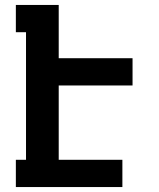

<svg xmlns="http://www.w3.org/2000/svg" viewBox="-20 -755 640 775"><path d="M44 0V-110H85V-625H44V-735H217V-520H515V-410H217V-110H474V0Z"/></svg>

Font: Iosevka HT Extrabold Extended
Style: Regular
Weight: 800
Width: 7
Monospace: yes
Designer: Belleve Invis
Foundry: Belleve Invis
Version: Version 32.3.0; ttfautohint (v1.8.4)